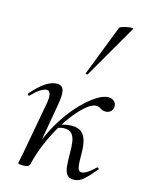

<svg xmlns="http://www.w3.org/2000/svg" viewBox="-113 -800 671 881"><g transform="rotate(15 222.5 -360.0)"><path d="M114.4 -7.2 100.4 -8.4Q110.6 -69.8 135.1 -127.5Q159.6 -185.2 191.5 -234Q223.4 -282.8 258.4 -318.9Q293.4 -355 325.4 -375.5Q357.4 -396 381 -396Q399.6 -396 409.9 -385.3Q420.2 -374.6 418.6 -359.2Q417.2 -345.8 408 -337.4Q398.8 -329 384.2 -329Q369.4 -329 359.7 -336.5Q350 -344 337.8 -344Q319.8 -344 295.2 -324.8Q270.6 -305.6 243.7 -272.5Q216.8 -239.4 191.7 -196.7Q166.6 -154 146.3 -105.4Q126 -56.8 114.4 -7.2ZM82.4 8Q68.2 8 63.6 6.3Q59 4.6 59 1.6Q59 -1.6 64.5 -24.8Q70 -48 74 -74L115 -297Q124.8 -355.6 98.4 -355.6Q86.8 -355.6 68.7 -344Q50.6 -332.4 29.2 -310Q26.2 -306 21.8 -310.5Q17.4 -315 21.2 -318.2Q54.8 -357.2 83.4 -376.1Q112 -395 137.6 -395Q162.4 -395 168.8 -373.3Q175.2 -351.6 165.6 -299.4L114.4 -7.2Q111.8 8 82.4 8ZM323 11Q301.6 11 291.4 -2.7Q281.2 -16.4 278.8 -42.7Q276.4 -69 276.4 -106.6Q276.6 -133.6 273.4 -155.8Q270.2 -178 258.9 -191.9Q247.6 -205.8 223.2 -205.8Q207.8 -205.8 189 -199.6L187.2 -212Q206.6 -220 223.1 -223.1Q239.6 -226.2 253.4 -226.2Q285.6 -226.2 301.5 -210.6Q317.4 -195 322.9 -169.8Q328.4 -144.6 328.2 -116.4Q328 -70.4 331.6 -50.7Q335.2 -31 350.4 -31Q362.2 -31 377.8 -41.4Q393.4 -51.8 412.8 -70.4Q416.6 -74.2 420.6 -69.8Q424.6 -65.4 420.8 -62.2Q394 -29.6 371.8 -9.3Q349.6 11 323 11ZM261.8 -473Q260.8 -470 255.3 -472Q249.8 -474 251.8 -476L345.2 -716Q347 -719.4 357.1 -723Q367.2 -726.6 380 -729Q392.8 -731.4 401.7 -731.3Q410.6 -731.2 408.4 -727Z"/></g></svg>

Font: Cormorant Infant Light
Style: Italic
Weight: 300
Italic angle: -10°
Designer: Christian Thalmann (Catharsis Fonts)
Foundry: Catharsis Fonts
Version: Version 4.001